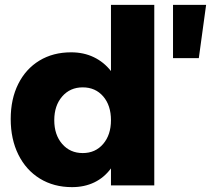

<svg xmlns="http://www.w3.org/2000/svg" viewBox="-20 -762 867 789"><path d="M614 -742V0H436V-70Q408 -32 367.5 -12.5Q327 7 276 7Q201 7 144 -28Q87 -63 55.5 -126.5Q24 -190 24 -273Q24 -355 55 -417Q86 -479 142 -513Q198 -547 272 -547Q324 -547 365.5 -527Q407 -507 436 -470V-742ZM436 -268Q436 -329 404 -366Q372 -403 320 -403Q268 -403 235.5 -365.5Q203 -328 203 -268Q203 -208 235.5 -170.5Q268 -133 320 -133Q372 -133 404 -170.5Q436 -208 436 -268ZM691 -742H827L797 -523H691Z"/></svg>

Font: Gontserrat
Style: Bold
Weight: 700
Designer: Julieta Ulanovsky
Foundry: Julieta Ulanovsky
Version: Version 6.001